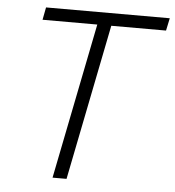

<svg xmlns="http://www.w3.org/2000/svg" viewBox="-51 -745 723 793"><g transform="rotate(5 310.5 -349.0)"><path d="M610 -646H383L254 0H196L325 -646H98L108 -698H621Z"/></g></svg>

Font: IBM Plex Sans Light
Style: Italic
Weight: 300
Italic angle: -11.31°
Designer: Mike Abbink, Paul van der Laan, Pieter van Rosmalen
Foundry: Bold Monday
Version: Version 3.201